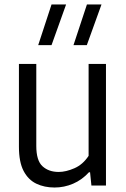

<svg xmlns="http://www.w3.org/2000/svg" viewBox="-20 -828 562 857"><path d="M223.5 9Q178 9 142 -8.2Q106 -25.5 85.2 -65.2Q64.5 -105 64.5 -173V-542.5H142V-176.5Q142 -111 169.8 -85.8Q197.5 -60.5 242 -60.5Q274 -60.5 312 -77Q350 -93.5 375.5 -132.5V-542.5H453V0H388L382 -59H377Q346 -25 306.2 -8Q266.5 9 223.5 9ZM308 -626.5 368 -808H433L367.5 -626.5ZM150.5 -626.5 210 -808H275L210 -626.5Z"/></svg>

Font: Encode Sans SemiCondensed SemiCondensed
Style: Regular
Weight: 400
Width: 4
Designer: Multiple Designers
Foundry: Impallari Type
Version: Version 3.000; ttfautohint (v1.8.3) -l 8 -r 50 -G 200 -x 14 